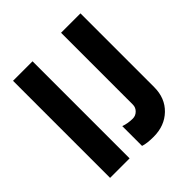

<svg xmlns="http://www.w3.org/2000/svg" viewBox="-203 -895 1049 1049"><g transform="rotate(-45 322.0 -370.0)"><path d="M60.1 0V-750H210.9V0ZM387.2 9.8Q335.4 9.8 307.1 0V-152.8Q339.8 -141.1 377 -141.1Q398.9 -141.1 415 -157Q431.2 -172.9 431.2 -194.8V-750H581.1V-180.2Q581.1 -95.2 526.6 -42.7Q472.2 9.8 387.2 9.8Z"/></g></svg>

Font: Orkney
Style: Bold
Weight: 700
Designer: Samuel Oakes and Alfredo Marco Pradil
Foundry: Alfredo Marco Pradil
Version: 1.0